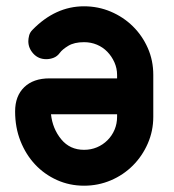

<svg xmlns="http://www.w3.org/2000/svg" viewBox="-20 -580 552 610"><path d="M352 -217H142Q147 -171 174.5 -137.5Q202 -104 247 -104Q269 -104 288 -112Q307 -120 321.5 -134.5Q336 -149 344 -168Q352 -187 352 -209ZM127 -392Q102 -392 86 -409.5Q70 -427 70 -449Q70 -457 72.5 -467Q75 -477 83 -485Q156 -560 247 -560Q292 -560 332 -543Q372 -526 402 -496.5Q432 -467 449.5 -427.5Q467 -388 467 -342V-209Q467 -164 449.5 -124Q432 -84 402 -54Q372 -24 332 -7Q292 10 247 10Q201 10 161 -8Q121 -26 91.5 -57.5Q62 -89 45 -132Q28 -175 28 -226Q28 -275 57 -303Q86 -331 137 -331H352V-342Q352 -363 343.5 -382Q335 -401 321 -415.5Q307 -430 288 -438Q269 -446 247 -446Q216 -446 197 -434.5Q178 -423 170 -412Q162 -401 150.5 -396.5Q139 -392 127 -392Z"/></svg>

Font: VDS
Style: Bold
Weight: 700
Designer: artmaker
Foundry: artmaker
Version: Version 1.000 2009 initial release